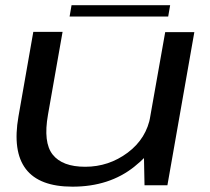

<svg xmlns="http://www.w3.org/2000/svg" viewBox="-20 -712 808 738"><path d="M535.5 0H623.5L727 -588.5H615L533 -126ZM220.5 -589.5H108L51 -264.5Q27.5 -130.5 79.2 -62.5Q131 5.5 258.5 5.5Q400.5 5.5 496.5 -71.5Q592.5 -148.5 606.5 -227.5L558.5 -267Q543.5 -179.5 470.8 -125.2Q398 -71 307.5 -71Q219.5 -71 182.5 -117.8Q145.5 -164.5 164.5 -271.5ZM247.5 -648.5H626.5L634 -692H255Z"/></svg>

Font: Anybody Expanded
Style: Italic
Weight: 400
Width: 7
Italic angle: -10°
Version: Version 1.113;gftools[0.9.25]